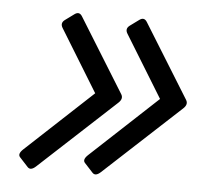

<svg xmlns="http://www.w3.org/2000/svg" viewBox="-39 -520 582 504"><g transform="rotate(5 252.0 -268.0)"><path d="M28.8 -86.9Q21 -95.2 35.2 -108.4L210.4 -271.5L110.4 -434.6Q102.5 -447.3 114.3 -456.1L138.2 -473.6Q150.4 -482.4 158.2 -469.7L278.8 -274.9Q285.6 -263.7 273.4 -252.4L72.8 -66.9Q59.1 -54.2 50.8 -63ZM199.7 -86.9Q191.9 -95.2 206.1 -108.4L381.3 -271.5L281.2 -434.6Q273.4 -447.3 285.2 -456.1L309.1 -473.6Q321.3 -482.4 329.1 -469.7L449.7 -274.9Q456.5 -263.7 444.3 -252.4L243.7 -66.9Q230 -54.2 221.7 -63Z"/></g></svg>

Font: Istok Web
Style: BoldItalic
Weight: 700
Italic angle: -13°
Designer: Andrey V. Panov
Foundry: Andrey V. Panov
Version: Version 1.0.2g